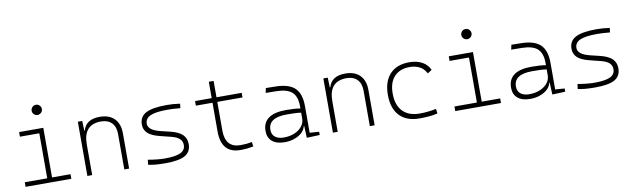

<svg xmlns="http://www.w3.org/2000/svg" viewBox="-44 -1269 5947 1805"><g transform="rotate(-10 2929.5 -366.5)"><path d="M318.8 -646Q298.8 -646 284.4 -660.2Q270 -674.3 270 -694.3Q270 -714.4 284.4 -728.8Q298.8 -743.2 318.8 -743.2Q338.9 -743.2 353.3 -728.8Q367.7 -714.4 367.7 -694.3Q367.7 -674.3 353.3 -660.2Q338.9 -646 318.8 -646ZM89.8 0V-43.9H304.2V-473.6H119.1V-517.6H350.1V-43.9H526.4V0Z M679.7 0V-517.6H721.7L725.1 -423.8H729.5Q757.8 -527.3 889.2 -527.3Q979.5 -527.3 1028.8 -477.5Q1078.1 -427.7 1078.1 -336.9V0H1032.2V-338.9Q1032.2 -407.7 995.6 -445.1Q959 -482.4 893.6 -482.4Q725.6 -482.4 725.6 -293V0Z M1424.8 9.8Q1368.7 9.8 1329.6 6.3Q1290.5 2.9 1259.8 -4.9L1265.6 -51.3Q1360.8 -35.2 1424.8 -35.2Q1528.8 -35.2 1575.9 -57.6Q1623 -80.1 1623 -129.9Q1623 -164.6 1599.4 -187.7Q1575.7 -210.9 1522.9 -224.6L1408.2 -253.4Q1333 -272.9 1300.3 -305.7Q1267.6 -338.4 1267.6 -386.2Q1267.6 -460.9 1329.8 -494.1Q1392.1 -527.3 1531.2 -527.3Q1563.5 -527.3 1591.6 -525.1Q1619.6 -522.9 1656.2 -517.6L1650.9 -475.6Q1610.8 -479.5 1581.8 -481Q1552.7 -482.4 1528.3 -482.4Q1415.5 -482.4 1365 -459.5Q1314.5 -436.5 1314.5 -385.7Q1314.5 -356.4 1341.6 -334Q1368.7 -311.5 1430.7 -295.9L1522 -273.9Q1600.6 -254.4 1635.3 -219.5Q1669.9 -184.6 1669.9 -129.9Q1669.9 -56.2 1612.1 -23.2Q1554.2 9.8 1424.8 9.8Z M2139.6 9.8Q1957.5 9.8 1957.5 -200.2V-473.6H1798.8V-517.6H1957.5V-673.8H2003.4V-517.6H2244.1V-473.6H2003.4V-200.2Q2003.4 -35.2 2149.4 -35.2Q2179.7 -35.2 2206.1 -37.8Q2232.4 -40.5 2258.3 -45.4L2263.7 -2Q2232.4 3.9 2202.6 6.8Q2172.9 9.8 2139.6 9.8Z M2562.5 9.8Q2485.8 9.8 2444.1 -25.4Q2402.3 -60.5 2402.3 -124Q2402.3 -286.1 2626 -286.1Q2664.1 -286.1 2699.5 -283.9Q2734.9 -281.7 2762.2 -276.9V-297.9Q2762.2 -391.1 2716.3 -432.9Q2670.4 -474.6 2568.4 -476.1L2465.8 -477.5L2475.6 -522.5L2568.4 -521Q2694.3 -519 2751.2 -464.6Q2808.1 -410.2 2808.1 -291.5V-37.1L2897.5 -30.8V0L2773.4 4.9L2768.6 -109.4H2764.6Q2757.3 -75.2 2729.2 -48.3Q2701.2 -21.5 2658.2 -5.9Q2615.2 9.8 2562.5 9.8ZM2562.5 -35.2Q2619.6 -35.2 2664.8 -54.4Q2710 -73.7 2736.1 -106.7Q2762.2 -139.6 2762.2 -181.2V-236.8Q2731.4 -241.7 2694.3 -242.7Q2657.2 -243.7 2623.5 -243.7Q2449.2 -243.7 2449.2 -127.4Q2449.2 -83 2479 -59.1Q2508.8 -35.2 2562.5 -35.2Z M3023.4 0V-517.6H3065.4L3068.8 -423.8H3073.2Q3101.6 -527.3 3232.9 -527.3Q3323.2 -527.3 3372.6 -477.5Q3421.9 -427.7 3421.9 -336.9V0H3376V-338.9Q3376 -407.7 3339.4 -445.1Q3302.7 -482.4 3237.3 -482.4Q3069.3 -482.4 3069.3 -293V0Z M3848.6 9.8Q3726.6 9.8 3660.2 -59.8Q3593.8 -129.4 3593.8 -259.8Q3593.8 -386.7 3658.9 -457Q3724.1 -527.3 3844.7 -527.3Q3916 -527.3 3967 -499.3Q4018.1 -471.2 4039.6 -419.9L3999 -394Q3972.7 -443.4 3931.4 -462.9Q3890.1 -482.4 3840.8 -482.4Q3746.1 -482.4 3693.4 -425.8Q3640.6 -369.1 3640.6 -264.6Q3640.6 -152.8 3697.8 -94Q3754.9 -35.2 3860.4 -35.2Q3900.4 -35.2 3939.7 -39.6Q3979 -43.9 4016.6 -51.8L4022.5 -7.3Q3980.5 2.9 3936 6.3Q3891.6 9.8 3848.6 9.8Z M4420.4 -646Q4400.4 -646 4386 -660.2Q4371.6 -674.3 4371.6 -694.3Q4371.6 -714.4 4386 -728.8Q4400.4 -743.2 4420.4 -743.2Q4440.4 -743.2 4454.8 -728.8Q4469.2 -714.4 4469.2 -694.3Q4469.2 -674.3 4454.8 -660.2Q4440.4 -646 4420.4 -646ZM4191.4 0V-43.9H4405.8V-473.6H4220.7V-517.6H4451.7V-43.9H4627.9V0Z M4906.2 9.8Q4829.6 9.8 4787.8 -25.4Q4746.1 -60.5 4746.1 -124Q4746.1 -286.1 4969.7 -286.1Q5007.8 -286.1 5043.2 -283.9Q5078.6 -281.7 5106 -276.9V-297.9Q5106 -391.1 5060.1 -432.9Q5014.2 -474.6 4912.1 -476.1L4809.6 -477.5L4819.3 -522.5L4912.1 -521Q5038.1 -519 5095 -464.6Q5151.9 -410.2 5151.9 -291.5V-37.1L5241.2 -30.8V0L5117.2 4.9L5112.3 -109.4H5108.4Q5101.1 -75.2 5073 -48.3Q5044.9 -21.5 5002 -5.9Q4959 9.8 4906.2 9.8ZM4906.2 -35.2Q4963.4 -35.2 5008.5 -54.4Q5053.7 -73.7 5079.8 -106.7Q5106 -139.6 5106 -181.2V-236.8Q5075.2 -241.7 5038.1 -242.7Q5001 -243.7 4967.3 -243.7Q4793 -243.7 4793 -127.4Q4793 -83 4822.8 -59.1Q4852.5 -35.2 4906.2 -35.2Z M5526.4 9.8Q5470.2 9.8 5431.2 6.3Q5392.1 2.9 5361.3 -4.9L5367.2 -51.3Q5462.4 -35.2 5526.4 -35.2Q5630.4 -35.2 5677.5 -57.6Q5724.6 -80.1 5724.6 -129.9Q5724.6 -164.6 5700.9 -187.7Q5677.2 -210.9 5624.5 -224.6L5509.8 -253.4Q5434.6 -272.9 5401.9 -305.7Q5369.1 -338.4 5369.1 -386.2Q5369.1 -460.9 5431.4 -494.1Q5493.7 -527.3 5632.8 -527.3Q5665 -527.3 5693.1 -525.1Q5721.2 -522.9 5757.8 -517.6L5752.4 -475.6Q5712.4 -479.5 5683.3 -481Q5654.3 -482.4 5629.9 -482.4Q5517.1 -482.4 5466.6 -459.5Q5416 -436.5 5416 -385.7Q5416 -356.4 5443.1 -334Q5470.2 -311.5 5532.2 -295.9L5623.5 -273.9Q5702.1 -254.4 5736.8 -219.5Q5771.5 -184.6 5771.5 -129.9Q5771.5 -56.2 5713.6 -23.2Q5655.8 9.8 5526.4 9.8Z"/></g></svg>

Font: Caskaydia Cove ExtraLight
Style: Regular
Weight: 200
Monospace: yes
Designer: Aaron Bell
Foundry: Saja Typeworks
Version: Version 4.300; ttfautohint (v1.8.3)